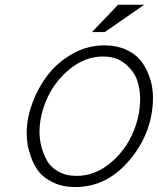

<svg xmlns="http://www.w3.org/2000/svg" viewBox="-20 -753 649 790"><path d="M89.8 -206.1Q89.8 -265.6 113.3 -329.1Q136.7 -392.6 177.2 -445.3Q217.8 -498 279.3 -532.2Q340.8 -566.4 409.2 -566.4Q459 -566.4 497.1 -549.3Q535.2 -532.2 555.7 -507.8Q576.2 -483.4 588.9 -452.1Q601.6 -420.9 605.5 -397.5Q609.4 -374 609.4 -352.5Q609.4 -210.9 515.6 -97.2Q421.9 16.6 290 16.6Q237.3 16.6 198.2 -2.4Q159.2 -21.5 139.2 -47.4Q119.1 -73.2 107.4 -107.4Q95.7 -141.6 92.8 -163.6Q89.8 -185.5 89.8 -206.1ZM142.6 -210Q142.6 -181.6 149.4 -153.3Q156.2 -125 171.4 -95.7Q186.5 -66.4 218.8 -47.9Q251 -29.3 294.9 -29.3Q366.2 -29.3 427.2 -76.7Q488.3 -124 522.5 -196.8Q556.6 -269.5 556.6 -346.7Q556.6 -385.7 544.4 -422.4Q532.2 -459 496.1 -489.7Q460 -520.5 404.3 -520.5Q332 -520.5 270 -471.2Q208 -421.9 175.3 -351.1Q142.6 -280.3 142.6 -210ZM573.2 -733.4 411.1 -621.1H358.4L465.8 -733.4Z"/></svg>

Font: Thabit-Oblique
Style: Oblique
Weight: 500
Designer: Regenerated by Nadim Shaikli
Foundry: MAK Alagha
Version: 0.01